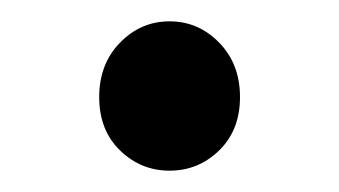

<svg xmlns="http://www.w3.org/2000/svg" viewBox="-20 -147 318 180"><path d="M139 13Q112 13 92.5 -6Q73 -25 73 -56Q73 -87 92.5 -107Q112 -127 139 -127Q166 -127 185.5 -107Q205 -87 205 -56Q205 -25 185.5 -6Q166 13 139 13Z"/></svg>

Font: Kinto Sans
Style: Regular
Weight: 400
Designer: Authors: Ryoko NISHIZUKA  (kana & ideographs); Paul D. Hunt (Latin, Greek & Cyrillic); Wenlong ZHANG  (bopomofo); Sandol
Foundry: Adobe Systems Incorporated, ookami Inc.
Version: Version 0.001